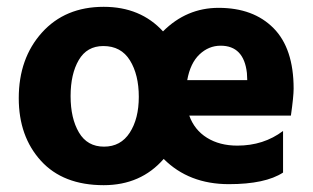

<svg xmlns="http://www.w3.org/2000/svg" viewBox="-20 -535 919 563"><path d="M529 -300H705Q705 -304 704.5 -311Q704 -318 704 -321Q695 -401 627 -401Q592 -401 565 -375.5Q538 -350 529 -300ZM387 -251Q387 -316 361 -358Q335 -400 283 -400Q235 -400 211 -359Q187 -318 187 -253Q187 -188 211.5 -146.5Q236 -105 285 -105Q334 -105 360.5 -146Q387 -187 387 -251ZM810 -151V-29Q758 5 651 5Q534 5 460 -69Q393 8 284 8Q165 8 100 -63.5Q35 -135 35 -247Q35 -364 103 -439.5Q171 -515 284 -515Q392 -515 458 -443Q527 -512 621 -512Q723 -512 782 -452.5Q841 -393 841 -275Q841 -252 833 -196H535Q550 -154 587 -131Q624 -108 676 -108Q753 -108 810 -151Z"/></svg>

Font: Hind Bold
Style: Regular
Weight: 700
Designer: Manushi Parikh, Satya Rajpurohit
Foundry: Indian Type Foundry
Version: Version 1.201;PS 1.0;hotconv 1.0.78;makeotf.lib2.5.61930; tt